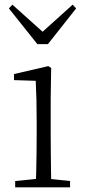

<svg xmlns="http://www.w3.org/2000/svg" viewBox="-20 -802 365 822"><path d="M45 0V-27L156 -38H175L280 -27V0ZM133 0Q134 -24 135 -64.5Q136 -105 136.5 -149Q137 -193 137 -226V-281Q137 -332 136 -375Q135 -418 133 -456L40 -459V-485L187 -519L199 -511L197 -377V-226Q197 -193 197.5 -149Q198 -105 198.5 -64.5Q199 -24 200 0ZM33 -782 186 -645H139L291 -782L306 -766L185 -613H140L18 -766Z"/></svg>

Font: Noto Serif JP
Style: Regular
Weight: 200
Designer: Ryoko NISHIZUKA 西塚涼子 (kana & ideographs); Frank Grießhammer (Latin, Greek & Cyrillic); Wenlong ZHANG 张文龙 (bopomofo); San
Foundry: Adobe
Version: Version 2.001;hotconv 1.1.0;makeotfexe 2.6.0